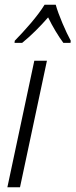

<svg xmlns="http://www.w3.org/2000/svg" viewBox="-20 -786 317 806"><path d="M42 -615 41 -606H73C110 -636 149 -675 182 -713C201 -674 225 -634 246 -606H276L277 -615C257 -651 225 -725 214 -766H167C138 -718 83 -657 42 -615ZM11 0H64L177 -531H124Z"/></svg>

Font: Noto Sans Condensed Light
Style: Italic
Weight: 300
Width: 3
Italic angle: -12°
Designer: Monotype Design Team
Foundry: Monotype Imaging Inc.
Version: Version 2.013